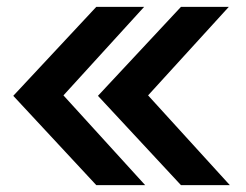

<svg xmlns="http://www.w3.org/2000/svg" viewBox="-20 -541 719 561"><path d="M261.4 0 18.8 -261 261.4 -521H401.2L165.4 -262.3L404.2 0ZM508.8 0 266.2 -261 508.8 -521H648.6L412.7 -262.3L651.6 0Z"/></svg>

Font: Red Hat Display
Style: Regular
Weight: 300
Designer: Pentagram, MCKL
Foundry: Pentagram, MCKL
Version: Version 1.023